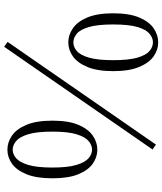

<svg xmlns="http://www.w3.org/2000/svg" viewBox="53 -826 799 946"><g transform="rotate(90 453.0 -353.5)"><path d="M189 -290Q153 -290 120 -312.5Q87 -335 66.5 -384Q46 -433 46 -511Q46 -590 66.5 -639Q87 -688 120 -710.5Q153 -733 189 -733Q226 -733 258 -710.5Q290 -688 310.5 -639Q331 -590 331 -511Q331 -433 310.5 -384Q290 -335 258 -312.5Q226 -290 189 -290ZM189 -315Q212 -315 232 -332Q252 -349 264.5 -392Q277 -435 277 -511Q277 -588 264.5 -630.5Q252 -673 232 -690Q212 -707 189 -707Q167 -707 146.5 -690Q126 -673 113.5 -630.5Q101 -588 101 -511Q101 -435 113.5 -392Q126 -349 146.5 -332Q167 -315 189 -315ZM718 10Q681 10 648.5 -12.5Q616 -35 595.5 -84Q575 -133 575 -212Q575 -291 595.5 -339.5Q616 -388 648.5 -410.5Q681 -433 718 -433Q755 -433 787 -410.5Q819 -388 839 -339.5Q859 -291 859 -212Q859 -133 839 -84Q819 -35 787 -12.5Q755 10 718 10ZM718 -16Q740 -16 760 -33Q780 -50 793 -92.5Q806 -135 806 -212Q806 -288 793 -330.5Q780 -373 760 -390Q740 -407 718 -407Q696 -407 675.5 -390Q655 -373 642 -330.5Q629 -288 629 -212Q629 -135 642 -92.5Q655 -50 675.5 -33Q696 -16 718 -16ZM211 26 187 9 693 -722 717 -705Z"/></g></svg>

Font: Noto Serif SC ExtraLight ExtraLight
Style: Regular
Weight: 250
Version: Version 2.002-H1;hotconv 1.1.0;makeotfexe 2.6.0